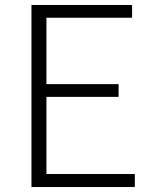

<svg xmlns="http://www.w3.org/2000/svg" viewBox="-20 -749 613 769"><path d="M106 0H520V-52H166V-361H455V-412H166V-678H509V-729H106Z"/></svg>

Font: Noto Sans CJK JP Light
Style: Regular
Weight: 300
Designer: Ryoko NISHIZUKA (kana & ideographs); Paul D. Hunt (Latin, Greek & Cyrillic); Wenlong ZHANG (bopomofo); Sandoll Communica
Foundry: Adobe Systems Incorporated
Version: Version 1.004;PS 1.004;hotconv 1.0.82;makeotf.lib2.5.63406